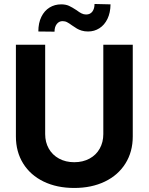

<svg xmlns="http://www.w3.org/2000/svg" viewBox="-20 -931 744 961"><path d="M644.5 -707V-248Q644.5 -171.4 607.9 -112.8Q571.3 -54.2 504.9 -22.2Q438.5 9.8 351.6 9.8Q264.6 9.8 198.5 -22.2Q132.3 -54.2 95.9 -112.8Q59.6 -171.4 59.6 -248V-707H206.1V-259.8Q206.1 -219.2 224.1 -187.3Q242.2 -155.3 275.4 -137.2Q308.6 -119.1 351.6 -119.1Q395 -119.1 428.2 -137.2Q461.4 -155.3 479.2 -187.3Q497.1 -219.2 497.1 -259.8V-707ZM286.1 -909.2Q308.6 -909.2 325 -901.9Q341.3 -894.5 363.3 -879.9Q377.4 -869.1 388.4 -863.8Q399.4 -858.4 411.1 -858.4Q431.2 -858.4 442.1 -872.8Q453.1 -887.2 453.1 -911.1L533.2 -909.2Q532.7 -867.2 517.8 -836.4Q502.9 -805.7 477.5 -789.6Q452.1 -773.4 420.9 -773.4Q402.8 -773.4 388.7 -777.8Q374.5 -782.2 365.2 -787.8Q356 -793.5 340.8 -803.7Q326.2 -814.5 315.9 -819.8Q305.7 -825.2 293 -825.2Q275.4 -825.2 264.2 -810.8Q252.9 -796.4 252.9 -772.5L171.9 -773.4Q171.9 -815.9 187 -846.7Q202.1 -877.4 228 -893.3Q253.9 -909.2 286.1 -909.2Z"/></svg>

Font: Pretendard
Style: Bold
Weight: 700
Designer: Base glyphs from Inter by Rasmus Andersson; Hangeul glyphs from Noto Sans CJK(Source Han Sans) by Jang Soo-young and Kan
Foundry: Kil Hyung-jin
Version: Version 1.309